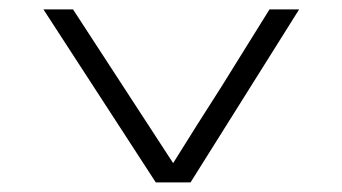

<svg xmlns="http://www.w3.org/2000/svg" viewBox="-20 -379 710 399"><path d="M540 -359.4Q560.5 -359.4 601.6 -359.4Q526.4 -239.3 376 0Q372.1 0 365.2 0Q348.6 0 314.5 0Q310.5 0 303.7 0Q226.6 -119.1 70.3 -359.4Q90.8 -359.4 131.8 -359.4Q201.2 -252.9 339.8 -40Q389.6 -120.1 440.4 -199.2Q490.2 -279.3 540 -359.4Z"/></svg>

Font: Tsing
Style: Bold
Weight: 400
Designer: iepn
Foundry: Jiangxue academy
Version: Version 1.0